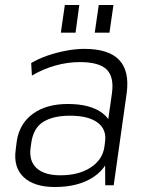

<svg xmlns="http://www.w3.org/2000/svg" viewBox="-20 -743 594 770"><path d="M401 -173 429 -369Q438 -435 407.5 -464.5Q377 -494 300 -494Q251 -494 201.5 -480Q152 -466 108 -440L105 -490Q133 -507 169 -519.5Q205 -532 244 -539.5Q283 -547 318 -547Q416 -547 458 -502.5Q500 -458 488 -369L436 0H402ZM200 7Q117 7 75 -32.5Q33 -72 43 -143L47 -175Q57 -246 111 -286Q165 -326 252 -326Q344 -326 392.5 -288Q441 -250 431 -180L426 -146Q416 -74 355.5 -33.5Q295 7 200 7ZM222 -40Q296 -40 344 -71.5Q392 -103 399 -156L401 -172Q409 -223 372 -251Q335 -279 261 -279Q193 -279 153 -254Q113 -229 105 -167L103 -153Q95 -98 126.5 -69Q158 -40 222 -40ZM298 -723 283 -612H224L240 -723ZM435 -723 419 -612H360L376 -723Z"/></svg>

Font: Pathway Extreme 8pt Thin 12pt
Style: Italic
Weight: 100
Italic angle: -8°
Version: Version 1.001;gftools[0.9.26]